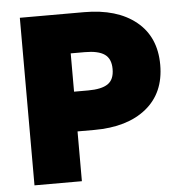

<svg xmlns="http://www.w3.org/2000/svg" viewBox="-51 -749 767 799"><g transform="rotate(-5 332.5 -350.0)"><path d="M61 -700H329Q467 -700 546.5 -635.5Q626 -571 626 -454Q626 -337 546.5 -272.5Q467 -208 329 -208H259V0H61ZM427 -454Q427 -497 400.5 -515.5Q374 -534 318 -534H259V-374H318Q374 -374 400.5 -392Q427 -410 427 -454Z"/></g></svg>

Font: Chess Sans ExtraBold
Style: Regular
Weight: 800
Designer: Wolf Bōese
Foundry: Wolf Bōese
Version: Version 7.223